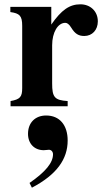

<svg xmlns="http://www.w3.org/2000/svg" viewBox="-20 -493 484 891"><path d="M128 378C244 317 294 245 294 159C294 88 257 43 194 43C144 43 110 76 110 128C110 174 140 204 183 204C193 204 200 202 207 202C218 202 226 211 226 223C226 262 192 304 117 356ZM218 -461H28V-437C71 -431 83 -420 83 -373V-84C83 -43 73 -32 29 -24V0H294V-24C233 -28 222 -42 222 -106V-283C222 -342 248 -387 283 -387C291 -387 300 -382 311 -364C328 -336 345 -326 371 -326C408 -326 434 -354 434 -394C434 -440 400 -473 353 -473C303 -473 265 -447 218 -379Z"/></svg>

Font: XITS
Style: Bold
Weight: 700
Designer: MicroPress Inc., with final additions and corrections provided by Coen Hoffman, Elsevier (retired)
Version: Version 1.302